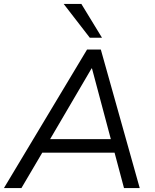

<svg xmlns="http://www.w3.org/2000/svg" viewBox="-39 -957 788 977"><path d="M-19 0 404 -705H474L672 0H592L544 -180H176L70 0ZM427 -609 216 -249H525L429 -609ZM418 -765 285 -937H375L480 -765Z"/></svg>

Font: Nunito Sans
Style: Italic
Weight: 400
Italic angle: -9°
Designer: Vernon Adams
Foundry: Vernon Adams
Version: Version 3.006; ttfautohint (v1.8.3)